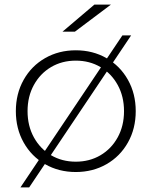

<svg xmlns="http://www.w3.org/2000/svg" viewBox="-20 -745 660 836"><path d="M49 -261Q49 -337 83 -397.5Q117 -458 176.5 -492Q236 -526 310 -526Q384 -526 443.5 -492Q503 -458 537 -397.5Q571 -337 571 -261Q571 -185 537 -124.5Q503 -64 443.5 -30Q384 4 310 4Q236 4 176.5 -30Q117 -64 83 -124.5Q49 -185 49 -261ZM520 -261Q520 -325 492.5 -375Q465 -425 417.5 -453Q370 -481 310 -481Q250 -481 202.5 -453Q155 -425 127.5 -375Q100 -325 100 -261Q100 -197 127.5 -147Q155 -97 202.5 -69Q250 -41 310 -41Q370 -41 417.5 -69Q465 -97 492.5 -147Q520 -197 520 -261ZM513 -591H551L107 71H69ZM391 -725H463L306 -607H252Z"/></svg>

Font: Montserrat Atlas Light
Style: Regular
Weight: 300
Designer: Julieta Ulanovsky
Foundry: Julieta Ulanovsky
Version: Version 7.200